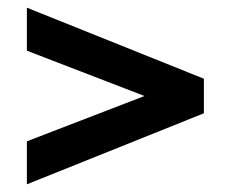

<svg xmlns="http://www.w3.org/2000/svg" viewBox="-20 -600 601 500"><path d="M511 -305 390 -337 50 -468V-580L511 -395ZM50 -120V-232L390 -363L511 -395V-305Z"/></svg>

Font: Fustat
Style: Bold
Weight: 700
Designer: Mohamed Gaber, Khaled Hosny, Laura Garcia Mut
Foundry: Kief Type Foundry, Alif Type Foundry, Hard Type Foundry
Version: Version 1.007